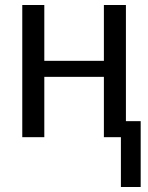

<svg xmlns="http://www.w3.org/2000/svg" viewBox="-20 -548 592 767"><path d="M395 0V-241H157V0H69V-528H157V-305H395V-528H483V-63V-64H542V199H463V0Z"/></svg>

Font: Libra Sans
Style: Regular
Weight: 400
Foundry: Context Ltd
Version: Version 1.002